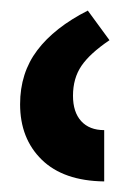

<svg xmlns="http://www.w3.org/2000/svg" viewBox="-20 -780 262 363"><path d="M18 -583Q18 -642 50.5 -685Q83 -728 146 -760L187 -704Q150 -679 134 -655.5Q118 -632 118 -599Q118 -568 133.5 -551Q149 -534 177 -534V-437Q100 -438 59 -478Q18 -518 18 -583Z"/></svg>

Font: Noto Sans Armenian Medium
Style: Regular
Weight: 500
Designer: Monotype Design team
Foundry: Monotype Imaging Inc.
Version: Version 1.000